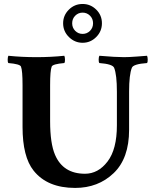

<svg xmlns="http://www.w3.org/2000/svg" viewBox="-20 -923 753 952"><path d="M353 -845.2Q337.9 -830.1 337.9 -807.6Q337.9 -785.2 353 -770Q368.2 -754.9 389.6 -754.9Q411.1 -754.9 426.3 -770Q441.4 -785.2 441.4 -807.6Q441.4 -830.1 426.3 -845.2Q411.1 -860.4 389.6 -860.4Q368.2 -860.4 353 -845.2ZM293 -807.6Q293 -846.7 321.3 -875Q349.6 -903.3 389.6 -903.3Q428.7 -903.3 457 -875.5Q485.4 -847.7 485.4 -807.6Q485.4 -767.6 457 -739.3Q428.7 -710.9 389.6 -710.9Q350.6 -710.9 321.8 -739.3Q293 -767.6 293 -807.6ZM161.1 -639.6Q232.4 -639.6 298.8 -646.5Q301.8 -641.6 302.2 -628.4Q302.7 -615.2 298.8 -610.4Q241.2 -605.5 236.3 -592.8Q228.5 -573.2 228.5 -501V-322.3Q228.5 -211.9 252.9 -155.3Q293 -61.5 401.4 -61.5Q466.8 -61.5 513.2 -122.1Q559.6 -182.6 559.6 -301.8V-467.8Q559.6 -552.7 545.9 -586.9Q538.1 -605.5 472.7 -610.4Q468.8 -615.2 469.2 -628.4Q469.7 -641.6 472.7 -646.5Q552.7 -639.6 594.7 -639.6Q619.1 -639.6 658.2 -642.6Q697.3 -645.5 709 -646.5Q711.9 -641.6 712.4 -628.4Q712.9 -615.2 709 -610.4Q640.6 -605.5 633.8 -586.9Q620.1 -552.7 620.1 -468.8V-279.3Q620.1 -137.7 543.5 -64.5Q466.8 8.8 352.5 8.8Q214.8 8.8 146.5 -77.1Q91.8 -145.5 91.8 -293.9V-501Q91.8 -573.2 84 -592.8Q79.1 -605.5 21.5 -610.4Q17.6 -615.2 18.1 -628.4Q18.6 -641.6 21.5 -646.5Q87.9 -639.6 161.1 -639.6Z"/></svg>

Font: Crimson
Style: Bold
Weight: 700
Version: Version 0.8 ; ttfautohint (v1.00) -l 8 -r 50 -G 200 -x 14 -D